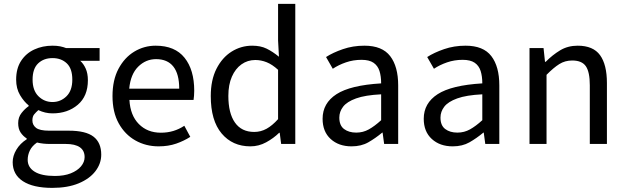

<svg xmlns="http://www.w3.org/2000/svg" viewBox="-20 -731 3177 975"><path d="M245.6 223.1Q148.4 223.1 96.4 189.2Q44.4 155.3 44.4 92.3Q44.4 60.5 63.2 29.1Q82 -2.4 115.7 -23.9V-27.8Q97.2 -39.6 84.7 -58.1Q72.3 -76.7 72.3 -105.5Q72.3 -135.7 89.4 -157.2Q106.4 -178.7 125.5 -191.9V-195.8Q101.6 -214.8 81.8 -248Q62 -281.2 62 -326.7Q62 -383.3 86.9 -421.6Q111.8 -460 153.8 -479.5Q195.8 -499 246.6 -499Q269 -499 285.6 -495.6Q302.2 -492.2 315.9 -486.8H485.8V-422.4H387.2Q404.3 -407.2 415.3 -382.6Q426.3 -357.9 426.3 -323.7Q426.3 -242.7 375 -199Q323.7 -155.3 246.6 -155.3Q209 -155.3 174.8 -171.9Q162.1 -160.6 153.3 -149.9Q144.5 -139.2 144.5 -119.1Q144.5 -96.7 162.8 -82Q181.2 -67.4 229.5 -67.4H329.1Q415.5 -67.4 454.8 -37.1Q494.1 -6.8 494.1 54.2Q494.1 99.6 464.6 138.2Q435.1 176.8 379.4 200Q323.7 223.1 245.6 223.1ZM258.8 162.6Q305.7 162.6 339.4 149.2Q373 135.7 391.4 113.8Q409.7 91.8 409.7 66.9Q409.7 33.7 385.5 16.8Q361.3 0 313.5 0H231.4Q216.8 0 200.2 -1.7Q183.6 -3.4 168 -7.3Q142.6 10.3 131.6 33.2Q120.6 56.2 120.6 80.6Q120.6 118.7 155.5 140.6Q190.4 162.6 258.8 162.6ZM246.6 -212.9Q287.6 -212.9 317.4 -241.9Q347.2 -271 347.2 -326.7Q347.2 -382.8 319.1 -409.4Q291 -436 246.6 -436Q202.1 -436 173.8 -409.2Q145.5 -382.3 145.5 -326.7Q145.5 -271.5 175.3 -242.2Q205.1 -212.9 246.6 -212.9Z M785.6 12.2Q720.7 12.2 667.5 -17.8Q614.3 -47.9 582.8 -104.7Q551.3 -161.6 551.3 -243.2Q551.3 -324.7 581.8 -381.8Q612.3 -439 662.1 -469Q711.9 -499 770.5 -499Q868.2 -499 917.2 -437.7Q966.3 -376.5 966.3 -270Q966.3 -256.8 965.3 -244.9Q964.4 -232.9 962.9 -223.6H637.2Q641.6 -145 685.1 -101.1Q728.5 -57.1 796.9 -57.1Q830.6 -57.1 859.9 -65.9Q889.2 -74.7 916 -92.3L946.3 -36.1Q914.6 -15.6 874.8 -1.7Q835 12.2 785.6 12.2ZM636.2 -280.8H890.1Q890.1 -355 860.4 -392.8Q830.6 -430.7 772.5 -430.7Q720.2 -430.7 681.6 -392.3Q643.1 -354 636.2 -280.8Z M1251.5 12.2Q1160.6 12.2 1105.5 -53.2Q1050.3 -118.7 1050.3 -243.2Q1050.3 -324.7 1079.3 -381.8Q1108.4 -439 1156.2 -469Q1204.1 -499 1260.7 -499Q1303.2 -499 1333.7 -484.1Q1364.3 -469.2 1396.5 -442.9L1392.1 -525.9V-711.4H1479.5V0H1407.7L1400.4 -56.6H1397.5Q1369.1 -28.8 1331.5 -8.3Q1293.9 12.2 1251.5 12.2ZM1271 -61Q1304.2 -61 1333.5 -77.1Q1362.8 -93.3 1392.1 -126V-376.5Q1362.3 -403.8 1334 -415Q1305.7 -426.3 1276.4 -426.3Q1237.3 -426.3 1206.3 -404.3Q1175.3 -382.3 1157.5 -341.6Q1139.6 -300.8 1139.6 -244.1Q1139.6 -156.2 1173.1 -108.6Q1206.5 -61 1271 -61Z M1765.1 12.2Q1700.2 12.2 1659.2 -25.1Q1618.2 -62.5 1618.2 -127.9Q1618.2 -207 1688.7 -252.7Q1759.3 -298.3 1915.5 -307.6Q1915.5 -343.8 1907 -370.6Q1898.4 -397.5 1876.7 -412.4Q1855 -427.2 1815.9 -427.2Q1773.9 -427.2 1736.6 -414.3Q1699.2 -401.4 1669.9 -381.8L1635.7 -441.4Q1670.4 -463.9 1721.2 -481.4Q1772 -499 1830.6 -499Q1920.9 -499 1961.4 -446Q2002 -393.1 2002 -297.4V0H1930.7L1922.9 -57.6H1920.9Q1886.2 -28.8 1850.3 -8.3Q1814.5 12.2 1765.1 12.2ZM1789.1 -57.6Q1823.7 -57.6 1853 -74Q1882.3 -90.3 1915.5 -120.6V-252Q1834.5 -248 1788.1 -231.2Q1741.7 -214.4 1722.4 -189.2Q1703.1 -164.1 1703.1 -133.8Q1703.1 -93.8 1727.3 -75.7Q1751.5 -57.6 1789.1 -57.6Z M2278.8 12.2Q2213.9 12.2 2172.9 -25.1Q2131.8 -62.5 2131.8 -127.9Q2131.8 -207 2202.4 -252.7Q2272.9 -298.3 2429.2 -307.6Q2429.2 -343.8 2420.7 -370.6Q2412.1 -397.5 2390.4 -412.4Q2368.7 -427.2 2329.6 -427.2Q2287.6 -427.2 2250.2 -414.3Q2212.9 -401.4 2183.6 -381.8L2149.4 -441.4Q2184.1 -463.9 2234.9 -481.4Q2285.6 -499 2344.2 -499Q2434.6 -499 2475.1 -446Q2515.6 -393.1 2515.6 -297.4V0H2444.3L2436.5 -57.6H2434.6Q2399.9 -28.8 2364 -8.3Q2328.1 12.2 2278.8 12.2ZM2302.7 -57.6Q2337.4 -57.6 2366.7 -74Q2396 -90.3 2429.2 -120.6V-252Q2348.1 -248 2301.8 -231.2Q2255.4 -214.4 2236.1 -189.2Q2216.8 -164.1 2216.8 -133.8Q2216.8 -93.8 2241 -75.7Q2265.1 -57.6 2302.7 -57.6Z M2668.9 0V-486.8H2740.2L2747.6 -417H2751Q2785.2 -451.7 2824.2 -475.3Q2863.3 -499 2913.6 -499Q2992.2 -499 3027.1 -450.9Q3062 -402.8 3062 -309.6V0H2975.1V-297.9Q2975.1 -365.2 2955.1 -394.5Q2935.1 -423.8 2885.7 -423.8Q2849.1 -423.8 2820.1 -405.5Q2791 -387.2 2755.4 -351.1V0Z"/></svg>

Font: Varta Light Medium
Style: Regular
Weight: 500
Version: Version 1.004